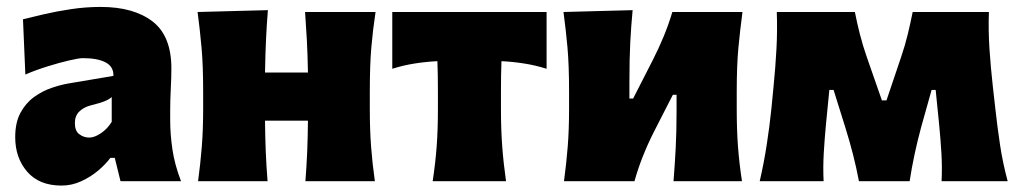

<svg xmlns="http://www.w3.org/2000/svg" viewBox="-20 -536 3018 568"><path d="M162 13Q96 13 60.5 -28Q25 -69 25 -130Q25 -173.5 40.5 -202.2Q56 -231 80.5 -248.8Q105 -266.5 132 -275.8Q159 -285 182 -289L315.5 -311.5Q316.5 -338.5 292.8 -351.2Q269 -364 225 -364Q213.5 -364 184.5 -357.2Q155.5 -350.5 120.2 -339.5Q85 -328.5 55 -315.5L48 -479Q72.5 -485 109.8 -493.8Q147 -502.5 190.5 -509Q234 -515.5 278 -515.5Q375 -515.5 431 -472.8Q487 -430 487 -333.5Q487 -308 485.2 -272.8Q483.5 -237.5 483.5 -211.5V-180Q483.5 -139.5 490 -94.5Q496.5 -49.5 515.5 0H336.5L319.5 -69H306.5Q292.5 -50 270.2 -31.2Q248 -12.5 220.2 0.2Q192.5 13 162 13ZM244 -129Q259.5 -129 278.5 -141.8Q297.5 -154.5 310.5 -175.5V-249Q303 -242 290.2 -236.8Q277.5 -231.5 246 -223.5Q227.5 -218.5 214.5 -206Q201.5 -193.5 201.5 -171.5Q201.5 -148.5 214.8 -138.8Q228 -129 244 -129Z M566 0Q573 -52.5 577 -102.2Q581 -152 581 -214.5V-264.5Q581 -343 576.2 -395.5Q571.5 -448 564.5 -500.5L772.5 -506Q769 -462.5 767 -419.8Q765 -377 764 -321.5H891Q890 -375.5 887.8 -416.8Q885.5 -458 882.5 -500.5H1091Q1083 -448 1078.5 -395.5Q1074 -343 1074 -264.5V-214.5Q1074 -152 1077.8 -102.2Q1081.5 -52.5 1089 0H883.5Q887 -45 888.8 -87.2Q890.5 -129.5 891 -179H764Q764.5 -129.5 766.2 -87.2Q768 -45 771.5 0Z M1260 0Q1268 -52.5 1271.8 -102.2Q1275.5 -152 1275.5 -214.5V-264.5Q1275.5 -317.5 1274 -355Q1241 -353.5 1207.2 -348.2Q1173.5 -343 1140.5 -332.5V-500.5H1597V-332.5Q1564 -343 1530.2 -348.2Q1496.5 -353.5 1463.5 -355Q1462 -317.5 1462 -264.5V-214.5Q1462 -152 1465.8 -102.2Q1469.5 -52.5 1477 0Z M1648.5 0Q1655.5 -52.5 1659.5 -102.2Q1663.5 -152 1663.5 -214.5V-264.5Q1663.5 -343 1658.8 -395.5Q1654 -448 1647 -500.5L1851.5 -506Q1847 -458 1844.5 -410.2Q1842 -362.5 1842 -291.5V-244.5H1853L1910 -356Q1928.5 -392 1943.5 -428.5Q1958.5 -465 1969 -500.5H2176.5Q2169.5 -448 2164.5 -395.5Q2159.5 -343 2159.5 -264.5V-214.5Q2159.5 -152 2163.2 -102.2Q2167 -52.5 2175 0H1972.5Q1976.5 -51 1979 -99Q1981.5 -147 1981.5 -208V-255.5H1970.5L1914.5 -146Q1896 -109.5 1881.5 -72.8Q1867 -36 1857 0Z M2227.5 0Q2240 -54 2248.2 -107.5Q2256.5 -161 2262 -214L2268.5 -281Q2274 -335.5 2277 -390.8Q2280 -446 2278 -500.5H2509Q2515.5 -467.5 2524 -434.2Q2532.5 -401 2544 -368L2589 -239H2602.5L2646 -368Q2657.5 -401.5 2665.5 -434.8Q2673.5 -468 2680 -500.5H2905.5Q2903.5 -447 2907.2 -391Q2911 -335 2917 -281.5L2925 -210.5Q2930.5 -160.5 2938.5 -107.2Q2946.5 -54 2961 0H2765.5Q2767.5 -41.5 2765 -83Q2762.5 -124.5 2758.5 -165.5L2748 -270H2736L2705 -159.5Q2683 -78 2671 0H2521Q2513.5 -40 2503.5 -79Q2493.5 -118 2481.5 -156.5L2446 -270H2433.5L2423.5 -168.5Q2419.5 -126 2417 -84Q2414.5 -42 2416.5 0Z"/></svg>

Font: Commissioner Flair ExtraBold
Style: Regular
Weight: 800
Designer: Kostas Bartsokas
Foundry: Kostas Bartsokas
Version: Version 1.000; ttfautohint (v1.8.3)